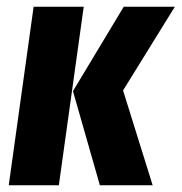

<svg xmlns="http://www.w3.org/2000/svg" viewBox="-20 -551 540 571"><path d="M229 -531 155 0H6L80 -531ZM500 -531 346 -282 434 0H277L197 -280L348 -531Z"/></svg>

Font: Fira Sans Extra Condensed
Style: Bold Italic
Weight: 700
Width: 3
Italic angle: -8°
Designer: Carrois Corporate & Edenspiekermann AG
Foundry: Carrois Corporate GbR & Edenspiekermann AG
Version: Version 4.203